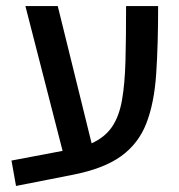

<svg xmlns="http://www.w3.org/2000/svg" viewBox="-20 -582 591 635"><path d="M33 33 18 -51 187 -83 64 -562H171L283 -108Q327 -128 350.5 -162.5Q374 -197 383.5 -251Q393 -305 395 -381.5Q397 -458 397 -562H503Q503 -433 496.5 -337Q490 -241 464 -174Q438 -107 380.5 -65.5Q323 -24 221 -4Z"/></svg>

Font: Assistant SemiBold
Style: Regular
Weight: 600
Designer: Hebrew By Ben Nathan, Latin by Paul Hunt
Version: Version 3.000